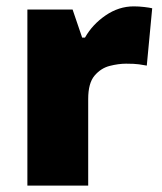

<svg xmlns="http://www.w3.org/2000/svg" viewBox="-20 -583 509 603"><path d="M400 -563Q416 -563 433 -561Q450 -559 458 -557L441 -377Q431 -379 416.5 -381Q402 -383 376 -383Q352 -383 324.5 -376Q297 -369 277 -345.5Q257 -322 257 -272V0H66V-553H208L238 -465H247Q270 -506 311.5 -534.5Q353 -563 400 -563Z"/></svg>

Font: Noto Sans Lao Black
Style: Regular
Weight: 900
Designer: Monotype Design Team
Foundry: Monotype Imaging Inc.
Version: Version 2.003; ttfautohint (v1.8.4.7-5d5b)